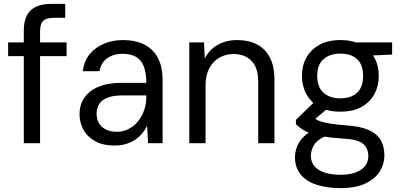

<svg xmlns="http://www.w3.org/2000/svg" viewBox="-20 -740 2076 992"><path d="M103 0V-582Q103 -630 119 -660.5Q135 -691 166.5 -705.5Q198 -720 244 -720H317V-648H258Q220 -648 203.5 -632.5Q187 -617 187 -579V0ZM22 -450V-521H324V-450Z M572 12Q512 12 471.5 -10.5Q431 -33 411 -70Q391 -107 391 -149Q391 -201 417.5 -237.5Q444 -274 492 -293Q540 -312 605 -312H736Q736 -362 723.5 -395.5Q711 -429 684 -445.5Q657 -462 613 -462Q567 -462 534.5 -439.5Q502 -417 494 -372H408Q414 -425 443.5 -460.5Q473 -496 518 -514.5Q563 -533 613 -533Q684 -533 730 -507.5Q776 -482 798 -436.5Q820 -391 820 -330V0H745L740 -90Q730 -69 714.5 -50.5Q699 -32 678 -18Q657 -4 630.5 4Q604 12 572 12ZM584 -59Q617 -59 645.5 -74Q674 -89 694 -114.5Q714 -140 725 -171.5Q736 -203 736 -238V-247H612Q564 -247 534.5 -235Q505 -223 492 -201.5Q479 -180 479 -153Q479 -125 491 -104Q503 -83 527 -71Q551 -59 584 -59Z M958 0V-521H1034L1038 -438Q1061 -483 1104.5 -508Q1148 -533 1205 -533Q1264 -533 1307 -511Q1350 -489 1374 -443.5Q1398 -398 1398 -328V0H1314V-319Q1314 -390 1279.5 -425.5Q1245 -461 1186 -461Q1147 -461 1114 -442.5Q1081 -424 1061.5 -387.5Q1042 -351 1042 -298V0Z M1739 232Q1669 232 1615.5 214.5Q1562 197 1533 161Q1504 125 1504 72Q1504 47 1513.5 20.5Q1523 -6 1546.5 -31Q1570 -56 1613 -76L1675 -42Q1619 -20 1602.5 9Q1586 38 1586 64Q1586 97 1605 119Q1624 141 1659 152Q1694 163 1739 163Q1784 163 1816 151.5Q1848 140 1865.5 118.5Q1883 97 1883 67Q1883 27 1856.5 3.5Q1830 -20 1753 -24Q1692 -28 1651 -35Q1610 -42 1584 -51.5Q1558 -61 1540.5 -73Q1523 -85 1509 -98V-121L1607 -216L1685 -190L1579 -101L1592 -138Q1603 -130 1613 -123.5Q1623 -117 1640 -111.5Q1657 -106 1688.5 -101Q1720 -96 1772 -92Q1843 -87 1885.5 -68Q1928 -49 1947 -16Q1966 17 1966 64Q1966 107 1942.5 145Q1919 183 1869 207.5Q1819 232 1739 232ZM1738 -163Q1674 -163 1630 -187Q1586 -211 1563 -253.5Q1540 -296 1540 -348Q1540 -401 1563 -442.5Q1586 -484 1630.5 -508.5Q1675 -533 1738 -533Q1803 -533 1847 -508.5Q1891 -484 1914 -442.5Q1937 -401 1937 -348Q1937 -296 1914 -253.5Q1891 -211 1847 -187Q1803 -163 1738 -163ZM1738 -232Q1794 -232 1825 -261Q1856 -290 1856 -348Q1856 -406 1825 -434.5Q1794 -463 1738 -463Q1685 -463 1652 -434.5Q1619 -406 1619 -348Q1619 -290 1651.5 -261Q1684 -232 1738 -232ZM1825 -450 1800 -521H2006V-458Z"/></svg>

Font: DM Sans 10pt
Style: Regular
Weight: 400
Version: Version 4.004;gftools[0.9.30]